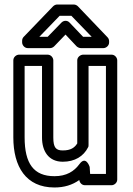

<svg xmlns="http://www.w3.org/2000/svg" viewBox="-20 -795 589 850"><path d="M258 -79C311 -79 350 -103 370 -143C372 -146 372 -150 372 -154V-503H449V-25H379L377 -56C377 -56 361 -108 332 -69C308 -36 274 -15 221 -15C129 -15 89 -71 89 -187V-503H166V-186C166 -126 195 -79 258 -79ZM258 -129C228 -129 216 -141 216 -186V-528C216 -539 206 -553 191 -553H64C53 -553 39 -543 39 -528V-187C39 -57 95 35 221 35C264 35 300 24 331 2C333 15 343 25 356 25H474C485 25 499 15 499 0V-528C499 -539 489 -553 474 -553H348C337 -553 322 -543 322 -528V-160C310 -141 293 -129 258 -129ZM386 -632H348L288 -695C279 -705 263 -706 252 -695L191 -632H154L244 -725H296ZM463 -613C463 -618 461 -625 456 -630L325 -767C321 -771 314 -775 307 -775H233C227 -775 220 -772 215 -767L85 -632C81 -628 78 -622 78 -615V-607C78 -596 88 -582 103 -582H202C208 -582 215 -585 220 -590L270 -642L319 -590C323 -586 331 -582 338 -582H438C449 -582 463 -592 463 -607Z"/></svg>

Font: Asimov
Style: NarOu
Weight: 500
Designer: Google
Version: Version 2.000980; 2014